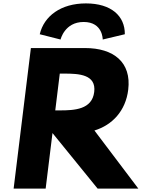

<svg xmlns="http://www.w3.org/2000/svg" viewBox="-20 -1107 892 1127"><path d="M161.3 -825 60 0H248L288.1 -326L553 0H792L534.3 -341C639.2 -373 717.4 -456 732.6 -580C752.5 -742 646.7 -825 478.8 -825ZM304.4 -459 330.9 -675H357.5C443.4 -675 545.7 -670 533 -567C520.4 -464 416.9 -459 331 -459ZM335.5 -875C335.5 -875 359.1 -978 471 -978C584.5 -978 582.9 -875 582.9 -875L712.7 -906C713.8 -1013 632.9 -1087 484.4 -1087C337.5 -1087 238.4 -1013 213.3 -906Z"/></svg>

Font: Hussar
Style: BdSuprExtOblOne
Weight: 700
Foundry: Cannot Into Space Fonts
Version: Version 2.00